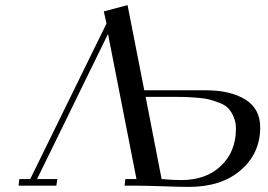

<svg xmlns="http://www.w3.org/2000/svg" viewBox="-20 -732 1056 757"><path d="M53.2 0 56.2 -25.9H99.1L399.9 -639.2L389.2 -687L482.9 -711.9L548.8 -376H792Q888.7 -376 947.3 -339.6Q1005.9 -303.2 1005.9 -230Q1005.9 -127.9 929.7 -61.5Q853.5 4.9 724.1 4.9Q693.4 4.9 621.1 2.4Q548.8 0 513.2 0H471.2L474.1 -25.9H518.1L405.8 -598.1L126 -25.9H206.1L202.1 0ZM554.2 -350.1 617.2 -25.9Q662.6 -22 694.8 -22Q792.5 -22 851.3 -78.1Q910.2 -134.3 910.2 -224.1Q910.2 -250.5 901.4 -270.8Q892.6 -291 880.9 -304.2Q869.1 -317.4 845.5 -326.4Q821.8 -335.4 803.7 -340.1Q785.6 -344.7 752 -347.2Q718.3 -349.6 698.7 -349.9Q679.2 -350.1 641.1 -350.1Z"/></svg>

Font: Dehuti Alt
Style: Bold-Italic
Weight: 700
Version: Version 1.2